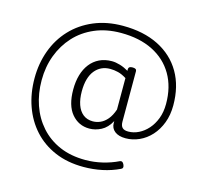

<svg xmlns="http://www.w3.org/2000/svg" viewBox="-119 -815 1184 1120"><g transform="rotate(15 473.0 -255.5)"><path d="M304 -249Q304 -298 315.5 -337.5Q327 -377 349.5 -406Q372 -435 405 -451Q438 -467 480 -467Q503 -467 529.5 -459Q556 -451 581 -436V-448Q582 -456 588 -459.5Q594 -463 606 -463Q618 -463 624 -459Q630 -455 630 -447V-142Q630 -118 641 -106.5Q652 -95 677 -95Q709 -95 739.5 -110Q770 -125 794.5 -152.5Q819 -180 834 -219Q849 -258 849 -308Q849 -410 805.5 -484.5Q762 -559 681.5 -599.5Q601 -640 489 -640Q401 -640 331 -610Q261 -580 212.5 -527Q164 -474 138 -404.5Q112 -335 112 -254Q112 -174 136 -104.5Q160 -35 207 18Q254 71 322 100.5Q390 130 478 130Q529 130 580 118Q631 106 676 84Q691 78 700 98Q710 119 693 126Q645 149 590.5 160.5Q536 172 478 172Q381 172 305 139.5Q229 107 176.5 49Q124 -9 96.5 -86.5Q69 -164 69 -255Q69 -344 97.5 -422Q126 -500 181 -558.5Q236 -617 314 -650Q392 -683 489 -683Q614 -683 704.5 -637.5Q795 -592 843.5 -508.5Q892 -425 892 -310Q892 -252 874 -204.5Q856 -157 825 -123Q794 -89 754 -71Q714 -53 672 -53Q630 -53 606.5 -71.5Q583 -90 583 -121Q583 -124 583 -127Q583 -130 583 -133Q559 -89 524 -71Q489 -53 453 -53Q388 -53 346 -103Q304 -153 304 -249ZM355 -252Q355 -206 367 -171.5Q379 -137 403 -118Q427 -99 462 -99Q485 -99 507.5 -109Q530 -119 549 -141.5Q568 -164 581 -202V-392Q554 -409 530 -415Q506 -421 482 -421Q453 -421 430 -410Q407 -399 390 -378Q373 -357 364 -325.5Q355 -294 355 -252Z"/></g></svg>

Font: Playwrite BE WAL ExtraLight
Style: Regular
Weight: 250
Version: Version 1.002